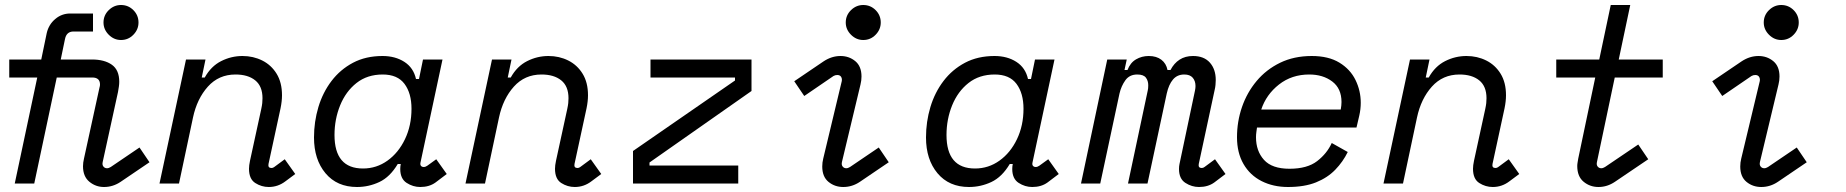

<svg xmlns="http://www.w3.org/2000/svg" viewBox="-20 -734 7384 768"><path d="M464 -574Q436 -574 415 -595Q394 -616 394 -644Q394 -673 415 -693.5Q436 -714 464 -714Q493 -714 513.5 -693.5Q534 -673 534 -644Q534 -616 513.5 -595Q493 -574 464 -574ZM396 14Q363 14 337.5 -7Q312 -28 312 -69Q312 -83 316 -100L378 -384Q379 -387 379.5 -390Q380 -393 380 -396Q380 -424 349 -424H207L117 0H39L129 -424H17V-496H145L167 -602Q175 -636 201 -658Q227 -680 261 -680H352V-608H274Q246 -608 240 -578L223 -496H348Q398 -496 427.5 -475Q457 -454 457 -407Q457 -398 455.5 -387.5Q454 -377 452 -366L391 -87Q388 -75 393.5 -68Q399 -61 408 -61Q415 -61 423 -66L538 -144L578 -85L463 -7Q432 14 396 14Z M1055 14Q1026 14 1001 -2Q976 -18 976 -59Q976 -72 980 -91L1025 -298Q1028 -312 1029 -321.5Q1030 -331 1030 -341Q1030 -389 1001 -412.5Q972 -436 922 -436Q855 -436 811.5 -387.5Q768 -339 752 -264L696 0H618L724 -496H802L787 -424H799Q824 -469 864.5 -489.5Q905 -510 950 -510Q993 -510 1029 -492Q1065 -474 1086.5 -439Q1108 -404 1108 -353Q1108 -329 1102 -300L1054 -78Q1051 -62 1066 -62Q1072 -62 1077 -66L1119 -97L1161 -38L1122 -9Q1092 14 1055 14Z M1408 14Q1328 14 1282 -41Q1236 -96 1236 -184Q1236 -247 1253.5 -305.5Q1271 -364 1306 -410Q1341 -456 1392 -483Q1443 -510 1510 -510Q1561 -510 1597.5 -486.5Q1634 -463 1644 -418H1656L1672 -496H1750L1662 -84Q1660 -75 1664 -70.5Q1668 -66 1675 -66Q1682 -66 1689 -71L1725 -97L1767 -38L1722 -4Q1697 14 1661 14Q1632 14 1606.5 -2.5Q1581 -19 1581 -58Q1581 -63 1581.5 -68Q1582 -73 1583 -78H1571Q1540 -26 1497.5 -6Q1455 14 1408 14ZM1432 -60Q1486 -60 1530 -91.5Q1574 -123 1600 -177.5Q1626 -232 1626 -299Q1626 -361 1598 -398.5Q1570 -436 1511 -436Q1449 -436 1406 -402Q1363 -368 1340.5 -312.5Q1318 -257 1318 -194Q1318 -60 1432 -60Z M2279 14Q2250 14 2225 -2Q2200 -18 2200 -59Q2200 -72 2204 -91L2249 -298Q2252 -312 2253 -321.5Q2254 -331 2254 -341Q2254 -389 2225 -412.5Q2196 -436 2146 -436Q2079 -436 2035.5 -387.5Q1992 -339 1976 -264L1920 0H1842L1948 -496H2026L2011 -424H2023Q2048 -469 2088.5 -489.5Q2129 -510 2174 -510Q2217 -510 2253 -492Q2289 -474 2310.5 -439Q2332 -404 2332 -353Q2332 -329 2326 -300L2278 -78Q2275 -62 2290 -62Q2296 -62 2301 -66L2343 -97L2385 -38L2346 -9Q2316 14 2279 14Z M2512 0V-130L2920 -412V-424H2582V-496H2986V-370L2578 -84V-72H2933V0Z M3433 -574Q3405 -574 3384 -595Q3363 -616 3363 -644Q3363 -673 3384 -693.5Q3405 -714 3433 -714Q3462 -714 3482.5 -693.5Q3503 -673 3503 -644Q3503 -616 3482.5 -595Q3462 -574 3433 -574ZM3353 14Q3319 14 3294 -6.5Q3269 -27 3269 -68Q3269 -84 3273 -100L3347 -409Q3349 -419 3344.5 -426.5Q3340 -434 3329 -434Q3321 -434 3314 -430L3197 -350L3157 -409L3275 -489Q3307 -510 3342 -510Q3376 -510 3401 -489.5Q3426 -469 3426 -428Q3426 -412 3422 -396L3348 -87Q3345 -75 3350.5 -68Q3356 -61 3365 -61Q3372 -61 3380 -66L3495 -144L3535 -85L3420 -7Q3389 14 3353 14Z M3856 14Q3776 14 3730 -41Q3684 -96 3684 -184Q3684 -247 3701.5 -305.5Q3719 -364 3754 -410Q3789 -456 3840 -483Q3891 -510 3958 -510Q4009 -510 4045.5 -486.5Q4082 -463 4092 -418H4104L4120 -496H4198L4110 -84Q4108 -75 4112 -70.5Q4116 -66 4123 -66Q4130 -66 4137 -71L4173 -97L4215 -38L4170 -4Q4145 14 4109 14Q4080 14 4054.5 -2.5Q4029 -19 4029 -58Q4029 -63 4029.5 -68Q4030 -73 4031 -78H4019Q3988 -26 3945.5 -6Q3903 14 3856 14ZM3880 -60Q3934 -60 3978 -91.5Q4022 -123 4048 -177.5Q4074 -232 4074 -299Q4074 -361 4046 -398.5Q4018 -436 3959 -436Q3897 -436 3854 -402Q3811 -368 3788.5 -312.5Q3766 -257 3766 -194Q3766 -60 3880 -60Z M4776 14Q4747 14 4721.5 -2.5Q4696 -19 4696 -58Q4696 -63 4696.5 -68.5Q4697 -74 4698 -78L4760 -372Q4761 -377 4761.5 -381.5Q4762 -386 4762 -390Q4762 -410 4751 -423Q4740 -436 4717 -436Q4689 -436 4672 -416Q4655 -396 4647 -360L4570 0H4492L4571 -372Q4572 -376 4572.5 -381Q4573 -386 4573 -393Q4573 -411 4563.5 -423.5Q4554 -436 4529 -436Q4498 -436 4481.5 -413Q4465 -390 4458 -360L4381 0H4304L4409 -496H4487L4478 -454H4490Q4501 -483 4524 -496.5Q4547 -510 4575 -510Q4606 -510 4625.5 -495Q4645 -480 4650 -454H4662Q4676 -481 4698.5 -495.5Q4721 -510 4752 -510Q4796 -510 4819.5 -483.5Q4843 -457 4843 -414Q4843 -405 4842 -394.5Q4841 -384 4839 -376L4775 -78Q4772 -62 4787 -62Q4793 -62 4798 -66L4840 -97L4882 -38L4837 -4Q4812 14 4776 14Z M5132 14Q5073 14 5026.5 -9.5Q4980 -33 4954 -78Q4928 -123 4928 -185Q4928 -248 4948 -306Q4968 -364 5006.5 -410Q5045 -456 5100.5 -483Q5156 -510 5227 -510Q5294 -510 5337.5 -483.5Q5381 -457 5402 -414Q5423 -371 5423 -323Q5423 -297 5417 -271L5406 -224H5008Q5007 -216 5005.5 -206Q5004 -196 5004 -185Q5004 -130 5036 -94.5Q5068 -59 5138 -59Q5209 -59 5248.5 -89.5Q5288 -120 5307 -162L5371 -126Q5352 -87 5321 -55Q5290 -23 5244 -4.5Q5198 14 5132 14ZM5025 -296H5343Q5346 -313 5346 -326Q5346 -380 5309 -408Q5272 -436 5217 -436Q5147 -436 5096 -396Q5045 -356 5025 -296Z M5951 14Q5922 14 5897 -2Q5872 -18 5872 -59Q5872 -72 5876 -91L5921 -298Q5924 -312 5925 -321.5Q5926 -331 5926 -341Q5926 -389 5897 -412.5Q5868 -436 5818 -436Q5751 -436 5707.5 -387.5Q5664 -339 5648 -264L5592 0H5514L5620 -496H5698L5683 -424H5695Q5720 -469 5760.5 -489.5Q5801 -510 5846 -510Q5889 -510 5925 -492Q5961 -474 5982.5 -439Q6004 -404 6004 -353Q6004 -329 5998 -300L5950 -78Q5947 -62 5962 -62Q5968 -62 5973 -66L6015 -97L6057 -38L6018 -9Q5988 14 5951 14Z M6374 14Q6340 14 6314.5 -7Q6289 -28 6289 -70Q6289 -77 6290.5 -85Q6292 -93 6293 -100L6361 -424H6205V-496H6377L6423 -714H6501L6455 -496H6631V-424H6439L6368 -87Q6365 -75 6370.5 -68Q6376 -61 6385 -61Q6392 -61 6400 -66L6533 -156L6573 -97L6440 -7Q6409 14 6374 14Z M7105 -574Q7077 -574 7056 -595Q7035 -616 7035 -644Q7035 -673 7056 -693.5Q7077 -714 7105 -714Q7134 -714 7154.5 -693.5Q7175 -673 7175 -644Q7175 -616 7154.5 -595Q7134 -574 7105 -574ZM7025 14Q6991 14 6966 -6.5Q6941 -27 6941 -68Q6941 -84 6945 -100L7019 -409Q7021 -419 7016.5 -426.5Q7012 -434 7001 -434Q6993 -434 6986 -430L6869 -350L6829 -409L6947 -489Q6979 -510 7014 -510Q7048 -510 7073 -489.5Q7098 -469 7098 -428Q7098 -412 7094 -396L7020 -87Q7017 -75 7022.5 -68Q7028 -61 7037 -61Q7044 -61 7052 -66L7167 -144L7207 -85L7092 -7Q7061 14 7025 14Z"/></svg>

Font: Space Mono
Style: Italic
Weight: 400
Italic angle: -12°
Monospace: yes
Designer: Colophon Foundry + Benjamin Critton
Foundry: Colophon Foundry & Benjamin Critton
Version: Version 1.003; ttfautohint (v1.8.4.7-5d5b)